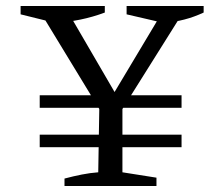

<svg xmlns="http://www.w3.org/2000/svg" viewBox="-20 -623 748 643"><path d="M113 -262V-304H588V-262ZM113 -130V-172H588V-130ZM332 -226 116 -581V-603H196L377 -292H350L536 -603H594V-583L370 -226ZM196 0V-25Q226 -33 254 -38.5Q282 -44 309 -46L313 -288H390V-46L504 -28V0ZM166 -546 49 -575V-603H331V-581Q291 -566 249.5 -557.5Q208 -549 166 -546ZM529 -546 404 -575V-603H662V-581Q630 -566 597 -557.5Q564 -549 529 -546Z"/></svg>

Font: Piazzolla Thin
Style: Regular
Weight: 400
Version: Version 2.001